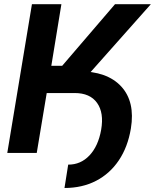

<svg xmlns="http://www.w3.org/2000/svg" viewBox="-20 -748 758 939"><path d="M246.6 -293 263.7 -399.4H362.8Q503.9 -399.9 572.8 -325.2Q641.6 -250.5 620.1 -119.6Q605 -28.8 561 36.4Q517.1 101.6 449.5 136.5Q381.8 171.4 295.4 171.4L313.5 57.1Q374.5 57.6 417.5 12.2Q460.4 -33.2 474.6 -112.8Q489.3 -196.3 454.8 -244.6Q420.4 -293 345.2 -293ZM15.6 0 136.2 -727.5H280.3L231 -426.3H284.2L542.5 -727.5H717.8L332 -293H208.5L159.7 0Z"/></svg>

Font: Inter 24pt
Style: Bold Italic
Weight: 700
Italic angle: -9.3988°
Version: Version 4.001;git-66647c0bb